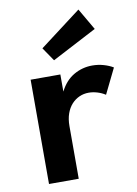

<svg xmlns="http://www.w3.org/2000/svg" viewBox="-84 -788 602 844"><g transform="rotate(-10 217.5 -366.5)"><path d="M65.5 0V-465.5H198.2V-389.1Q221.8 -435.9 260.2 -458Q298.6 -480 342.7 -480Q368.6 -480 393.2 -473Q417.7 -465.9 435.5 -455L380.5 -342.7Q364.5 -353.2 345 -359.1Q325.5 -365 306.4 -365Q284.5 -365 265 -356.4Q245.5 -347.7 230.5 -331.4Q215.5 -315 206.8 -290.7Q198.2 -266.4 198.2 -235V0ZM325.9 -732.7 381.8 -636.4 181.8 -531.8 140.5 -592.3Z"/></g></svg>

Font: Spartan
Style: Bold
Weight: 700
Designer: Matt Bailey, Mirko Velimirovic
Foundry: Matt Bailey
Version: Version 1.005